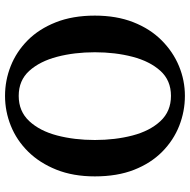

<svg xmlns="http://www.w3.org/2000/svg" viewBox="-16 -704 737 744"><g transform="rotate(-90 352.0 -331.5)"><path d="M353 17Q293 17 237 -5Q181 -27 136.5 -71Q92 -115 66.5 -180Q41 -245 41 -332Q41 -416 67 -481Q93 -546 137 -590.5Q181 -635 237 -657.5Q293 -680 353 -680Q413 -680 468.5 -658Q524 -636 568 -592.5Q612 -549 638 -483.5Q664 -418 664 -332Q664 -248 638.5 -183Q613 -118 568.5 -73.5Q524 -29 468.5 -6Q413 17 353 17ZM353 -37Q413 -37 450 -78Q487 -119 504.5 -186Q522 -253 522 -332Q522 -411 504.5 -478Q487 -545 450 -586Q413 -627 353 -627Q293 -627 255 -586Q217 -545 199.5 -478Q182 -411 182 -332Q182 -253 199.5 -186Q217 -119 255 -78Q293 -37 353 -37Z"/></g></svg>

Font: Source Serif Pro Semibold
Style: Regular
Weight: 600
Designer: Frank Grießhammer
Foundry: Adobe Systems Incorporated
Version: Version 3.000;hotconv 1.0.109;makeotfexe 2.5.65596